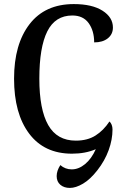

<svg xmlns="http://www.w3.org/2000/svg" viewBox="-20 -744 607 942"><path d="M258 120Q258 94 276 66Q300 87 332 87Q366 87 397.5 61Q429 35 450 -12Q399 10 333 10Q197 10 123 -88.5Q49 -187 49 -358Q49 -527 125 -625.5Q201 -724 342 -724Q432 -724 483 -691.5Q534 -659 534 -609Q534 -576 509 -556Q484 -536 442 -536Q442 -593 415 -630.5Q388 -668 335 -668Q251 -668 212 -590Q173 -512 173 -358Q173 -207 216.5 -130.5Q260 -54 352 -54Q409 -54 448.5 -79Q488 -104 517 -148Q524 -142 528 -131.5Q532 -121 532 -109Q532 -59 513 -7Q494 45 458 91Q423 136 387.5 157Q352 178 323 178Q294 178 276 162.5Q258 147 258 120Z"/></svg>

Font: Noto Serif Georgian Medium Narrow
Style: Regular
Weight: 500
Width: 4
Designer: Monotype Design team
Foundry: Monotype Imaging Inc.
Version: Version 1.000